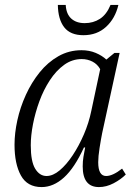

<svg xmlns="http://www.w3.org/2000/svg" viewBox="-20 -750 538 780"><path d="M149 10Q91 10 65 -37Q39 -84 39 -162Q39 -209 50.5 -261.5Q62 -314 85 -364.5Q108 -415 141 -456Q174 -497 217 -521.5Q260 -546 311 -546Q343 -546 369 -535Q395 -524 412 -508L445 -535H466L395 -209Q390 -184 384.5 -149Q379 -114 379 -91Q379 -35 411 -35Q438 -35 476 -65L491 -41Q471 -21 441.5 -5.5Q412 10 382 10Q316 10 316 -74Q316 -95 319 -113Q322 -131 326 -151H321Q283 -68 240 -29Q197 10 149 10ZM169 -35Q195 -35 222.5 -58Q250 -81 275.5 -119.5Q301 -158 321 -204.5Q341 -251 351 -300L387 -469Q376 -489 356 -499.5Q336 -510 312 -510Q273 -510 240.5 -486.5Q208 -463 182.5 -424Q157 -385 140 -338.5Q123 -292 114 -245.5Q105 -199 105 -160Q105 -94 123 -64.5Q141 -35 169 -35ZM319 -607Q266 -607 241 -639Q216 -671 215 -730H247Q249 -693 269.5 -674.5Q290 -656 324 -656Q359 -656 386 -673.5Q413 -691 429 -730H461Q448 -675 411 -641Q374 -607 319 -607Z"/></svg>

Font: Noto Serif SemiCondensed Light
Style: Italic
Weight: 300
Width: 4
Italic angle: -12°
Designer: Monotype Design Team
Foundry: Monotype Imaging Inc.
Version: Version 2.013; ttfautohint (v1.8.4.7-5d5b)